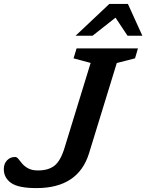

<svg xmlns="http://www.w3.org/2000/svg" viewBox="-54 -955 750 984"><path d="M402.5 -170Q347.5 9 133 9Q40 9 2.8 -17.5Q-34.5 -44 -34.5 -88Q-34.5 -115.5 -18.2 -133Q-2 -150.5 23.5 -150.5Q32.5 -150.5 40.5 -140Q48.5 -129.5 60 -116Q71.5 -102.5 90.8 -92Q110 -81.5 141 -81.5Q194 -81.5 225.2 -106Q256.5 -130.5 277 -198L410.5 -632.5L323 -656L338.5 -707H653L638 -656L544.5 -632ZM333.5 -772 506.5 -935H601.5L675.5 -772H599.5L538 -864.5L420.5 -772Z"/></svg>

Font: Newsreader Caption Medium
Style: Italic
Weight: 500
Italic angle: -17°
Designer: Hugues Gentile
Foundry: Production Type
Version: Version 1.001